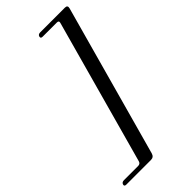

<svg xmlns="http://www.w3.org/2000/svg" viewBox="-345 -799 979 979"><g transform="rotate(-45 144.0 -310.0)"><path d="M63 80.5 279 -701.5Q283.5 -715.5 267.5 -715.5H165Q151 -715.5 154 -728Q157.5 -740 172.5 -740H350.5Q370.5 -740 364.5 -719.5L138 99Q132 119.5 111.5 119.5H-66.5Q-81 119.5 -77.5 107Q-73.5 95 -59 95H43.5Q59 95 63 80.5Z"/></g></svg>

Font: Fraunces 72pt
Style: Italic
Weight: 400
Italic angle: -16°
Version: Version 1.000;[b76b70a41]